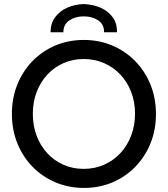

<svg xmlns="http://www.w3.org/2000/svg" viewBox="-20 -926 833 954"><path d="M397.5 7.8Q321.3 7.8 255.9 -19.8Q190.4 -47.4 141.8 -97.2Q93.3 -147 66.2 -214.1Q39.1 -281.2 39.1 -360.4Q39.1 -438.5 65.9 -505.4Q92.8 -572.3 141.1 -622.1Q189.5 -671.9 254.6 -699.7Q319.8 -727.5 396 -727.5Q472.7 -727.5 538.1 -699.7Q603.5 -671.9 652.1 -622.1Q700.7 -572.3 727.8 -505.4Q754.9 -438.5 754.9 -359.4Q754.9 -280.8 727.8 -213.9Q700.7 -147 652.1 -97.2Q603.5 -47.4 538.6 -19.8Q473.6 7.8 397.5 7.8ZM395.5 -86.9Q450.7 -86.9 497.6 -107.7Q544.4 -128.4 578.6 -165.5Q612.8 -202.6 631.8 -252.4Q650.9 -302.2 650.9 -360.4Q650.9 -419.9 631.6 -469.7Q612.3 -519.5 577.4 -556.2Q542.5 -592.8 496.1 -612.8Q449.7 -632.8 395.5 -632.8Q342.3 -632.8 296.4 -612.8Q250.5 -592.8 216.1 -556.2Q181.6 -519.5 162.4 -469.7Q143.1 -419.9 143.1 -360.4Q143.1 -301.8 161.9 -251.7Q180.7 -201.7 214.8 -164.8Q249 -127.9 295.2 -107.4Q341.3 -86.9 395.5 -86.9ZM395.5 -905.8Q441.9 -904.3 479.7 -887.7Q517.6 -871.1 540 -840.1Q562.5 -809.1 561 -765.6H497.1Q497.6 -805.2 467.8 -825Q438 -844.7 395.5 -844.7Q354.5 -844.7 324.7 -824.7Q294.9 -804.7 294.9 -765.6H231Q231 -809.1 253.7 -840.1Q276.4 -871.1 313.7 -887.7Q351.1 -904.3 395.5 -905.8Z"/></svg>

Font: Reddit Sans Medium
Style: Regular
Weight: 500
Designer: Stephen Hutchings
Foundry: Reddit
Version: Version 1.014